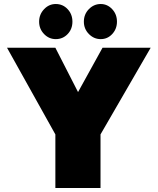

<svg xmlns="http://www.w3.org/2000/svg" viewBox="-20 -937 786 957"><path d="M175 -829Q175 -865 199.5 -891Q224 -917 258 -917Q293 -917 317 -891.5Q341 -866 341 -829Q341 -792 317 -767Q293 -742 258 -742Q224 -742 199.5 -767.5Q175 -793 175 -829ZM398 -829Q398 -866 423 -891.5Q448 -917 482 -917Q515 -917 539 -891.5Q563 -866 563 -829Q563 -793 539.5 -767.5Q516 -742 482 -742Q448 -742 423 -767.5Q398 -793 398 -829ZM256 -267 15 -699H256L369 -478L491 -699H731L481 -267V0H256Z"/></svg>

Font: Readiness Black
Style: Regular
Weight: 900
Designer: Katatrad Team
Foundry: CadsonDemak
Version: Version 1.00;April 23, 2019;FontCreator 11.5.0.2425 64-bit; 